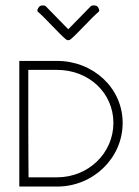

<svg xmlns="http://www.w3.org/2000/svg" viewBox="-20 -686 512 706"><path d="M239.6 -541.3C264.1 -561.4 317.6 -621.9 342 -642.1C347.8 -646.9 343.7 -655.4 338.9 -661.2C334.1 -667 319.5 -667.9 313.8 -663.1L231 -578.4L148.2 -663.1C142.4 -667.9 128.9 -667 124.1 -661.2C119.3 -655.4 114.2 -646.9 120 -642.1C144.4 -621.9 197.9 -561.4 222.4 -541.3C227.6 -537 234.4 -537 239.6 -541.3ZM51 -462V0H190C323 0 431 -105 431 -234C431 -363 322 -462 190 -462ZM84 -429H190C306 -429 397 -345 397 -234C397 -123 305 -34 190 -34H85C85 -49 84 -130 84 -226V-371V-422Z"/></svg>

Font: LetsTrace
Style: basic
Weight: 500
Version: Version 002.000